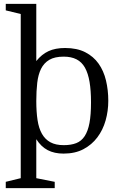

<svg xmlns="http://www.w3.org/2000/svg" viewBox="-20 -800 635 1000"><path d="M544 -275Q544 -331 532 -381Q520 -431 493.5 -468.5Q467 -506 424 -528Q381 -550 319 -550Q268 -550 232.5 -533.5Q197 -517 169 -482V-780H10V-746L88 -727V128L10 147V180H265V147L169 128V-75Q194 -36 228.5 -18Q263 0 311 0Q371 0 414.5 -23Q458 -46 487 -84.5Q516 -123 530 -172.5Q544 -222 544 -275ZM169 -274Q169 -326 174 -369Q179 -412 194 -442Q209 -472 237 -488.5Q265 -505 312 -505Q351 -505 378.5 -491Q406 -477 422.5 -447.5Q439 -418 446.5 -373Q454 -328 454 -267Q454 -202 446 -159.5Q438 -117 421 -91Q404 -65 377 -54.5Q350 -44 312 -44Q270 -44 242.5 -59Q215 -74 198.5 -103Q182 -132 175.5 -175Q169 -218 169 -274Z"/></svg>

Font: GradeGX
Style: Regular
Weight: 100
Width: 1
Designer: Adam Twardoch
Foundry: Adam Twardoch
Version: Version 2.002; DEVELOPMENT